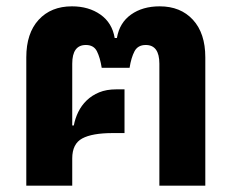

<svg xmlns="http://www.w3.org/2000/svg" viewBox="-20 -586 731 606"><path d="M63 -405Q63 -481 102 -523.5Q141 -566 207 -566Q260 -566 297 -540Q334 -514 342 -466H349Q357 -514 393.5 -540Q430 -566 484 -566Q550 -566 589 -523.5Q628 -481 628 -405V0H483V-385Q483 -444 440 -444Q415 -444 404.5 -424Q394 -404 389 -372H301Q296 -404 286 -424Q276 -444 251 -444Q208 -444 208 -385V-190H213Q217 -212 227 -232.5Q237 -253 253.5 -269Q270 -285 293 -294.5Q316 -304 347 -304H373V-166H336Q271 -166 239.5 -149Q208 -132 208 -86V0H63Z"/></svg>

Font: IBM-Poppins
Style: Poppins-Bold
Weight: 700
Designer: Mike Abbink, Paul van der Laan, Pieter van Rosmalen, Ben Mitchell, Mark Frömberg
Foundry: Bold Monday
Version: Version 1.1